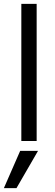

<svg xmlns="http://www.w3.org/2000/svg" viewBox="-33 -727 286 990"><path d="M52 243H-13L71 51H163ZM156 0H77V-707H156Z"/></svg>

Font: Hind Mysuru
Style: Regular
Weight: 400
Designer: Manushi Parikh, Hitesh Malaviya
Foundry: Indian Type Foundry
Version: Version 0.703;PS 1.0;hotconv 1.0.86;makeotf.lib2.5.63406